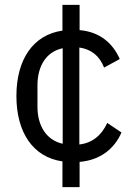

<svg xmlns="http://www.w3.org/2000/svg" viewBox="-20 -650 554 784"><path d="M305 114V11C389 4 447 -42 476 -109L418 -148C394 -96 356 -66 304 -60V-456C353 -449 387 -421 405 -374L469 -409C441 -473 388 -520 305 -527V-630H235V-525C116 -508 47 -408 47 -258C47 -109 115 -8 235 9V114ZM133 -214V-302C133 -379 168 -439 236 -453V-63C168 -78 133 -138 133 -214Z"/></svg>

Font: IBM Plex Arabic
Style: Regular
Weight: 400
Designer: Mike Abbink, Paul van der Laan, Pieter van Rosmalen, Wael Morcos, Khajak Apelian
Foundry: Bold Monday
Version: Version 1.0